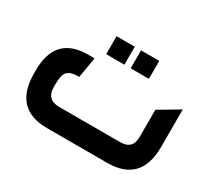

<svg xmlns="http://www.w3.org/2000/svg" viewBox="-130 -909 1255 1140"><g transform="rotate(30 497.0 -339.5)"><path d="M291 0H704C858 0 934 -81 934 -242V-499L794 -416V-229C794 -173 766 -145 708 -145H291C233 -145 204 -174 204 -233C204 -327 214 -359 305 -359L329 -500H286C137 -500 62 -422 62 -265V-245C62 -82 138 0 291 0ZM376 -556H501V-679H376ZM544 -556H669V-679H544Z"/></g></svg>

Font: All Genders v4
Style: Bold
Weight: 700
Designer: Rassam Alawdi
Foundry: Rassam Art
Version: Version 3.100;FEAKit 1.0